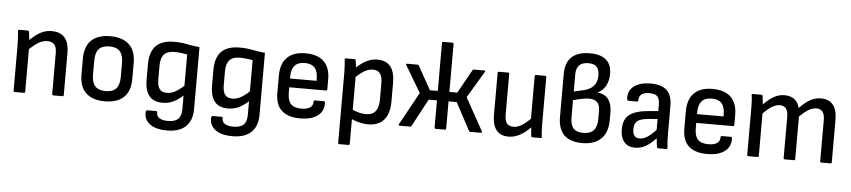

<svg xmlns="http://www.w3.org/2000/svg" viewBox="-48 -1000 6657 1502"><g transform="rotate(5 3280.5 -249.0)"><path d="M380 0Q370 0 370 -10V-331Q370 -377 352 -398Q334 -419 296 -419Q261 -419 225.5 -397.5Q190 -376 144 -330L140 -401Q171 -433 200 -455Q229 -477 259.5 -488.5Q290 -500 324 -500Q392 -500 426.5 -460Q461 -420 461 -340V-10Q461 0 451 0ZM77 0Q67 0 67 -10V-366Q67 -395 65 -426Q63 -457 61 -477Q59 -488 71 -488H136Q144 -488 147 -479Q150 -464 152.5 -436Q155 -408 156 -388L158 -361V-10Q158 0 149 0Z M784 11Q688 11 636.5 -37.5Q585 -86 585 -182V-307Q585 -403 636 -451.5Q687 -500 784 -500Q881 -500 932.5 -451.5Q984 -403 984 -307V-182Q984 -86 933 -37.5Q882 11 784 11ZM784 -69Q840 -69 866.5 -98.5Q893 -128 893 -189V-300Q893 -361 866.5 -390.5Q840 -420 784 -420Q728 -420 701.5 -390.5Q675 -361 675 -300V-189Q675 -128 701.5 -98.5Q728 -69 784 -69Z M1290 196Q1200 196 1153.5 160.5Q1107 125 1111 66Q1113 52 1123 52H1192Q1201 52 1201 64Q1200 92 1223.5 106.5Q1247 121 1290 121Q1346 121 1370.5 96Q1395 71 1395 17V-21Q1395 -38 1395 -54.5Q1395 -71 1395 -87H1394Q1354 -51 1316.5 -34Q1279 -17 1235 -17Q1165 -17 1130.5 -59Q1096 -101 1096 -188V-308Q1096 -405 1143 -452.5Q1190 -500 1287 -500Q1341 -500 1385.5 -490.5Q1430 -481 1486 -476V9Q1486 72 1463 113Q1440 154 1396.5 175Q1353 196 1290 196ZM1263 -97Q1293 -97 1324 -112.5Q1355 -128 1395 -165V-410Q1371 -415 1343.5 -418Q1316 -421 1294 -421Q1238 -421 1212.5 -392.5Q1187 -364 1187 -302V-198Q1187 -145 1205 -121Q1223 -97 1263 -97Z M1804 196Q1714 196 1667.5 160.5Q1621 125 1625 66Q1627 52 1637 52H1706Q1715 52 1715 64Q1714 92 1737.5 106.5Q1761 121 1804 121Q1860 121 1884.5 96Q1909 71 1909 17V-21Q1909 -38 1909 -54.5Q1909 -71 1909 -87H1908Q1868 -51 1830.5 -34Q1793 -17 1749 -17Q1679 -17 1644.5 -59Q1610 -101 1610 -188V-308Q1610 -405 1657 -452.5Q1704 -500 1801 -500Q1855 -500 1899.5 -490.5Q1944 -481 2000 -476V9Q2000 72 1977 113Q1954 154 1910.5 175Q1867 196 1804 196ZM1777 -97Q1807 -97 1838 -112.5Q1869 -128 1909 -165V-410Q1885 -415 1857.5 -418Q1830 -421 1808 -421Q1752 -421 1726.5 -392.5Q1701 -364 1701 -302V-198Q1701 -145 1719 -121Q1737 -97 1777 -97Z M2318 11Q2223 11 2173.5 -34Q2124 -79 2124 -169V-308Q2124 -402 2173.5 -451Q2223 -500 2317 -500Q2413 -500 2462 -452Q2511 -404 2511 -312V-234Q2511 -224 2501 -224H2213V-182Q2213 -121 2238.5 -93.5Q2264 -66 2321 -66Q2366 -66 2389.5 -82Q2413 -98 2412 -128Q2412 -139 2422 -139H2492Q2500 -139 2502 -130Q2505 -63 2456.5 -26Q2408 11 2318 11ZM2213 -293H2421V-308Q2421 -368 2395.5 -396Q2370 -424 2318 -424Q2265 -424 2239 -395Q2213 -366 2213 -308Z M2852 11Q2817 11 2778 1Q2739 -9 2711 -25L2709 -100Q2737 -84 2768.5 -75.5Q2800 -67 2828 -67Q2878 -67 2903 -97.5Q2928 -128 2928 -188V-318Q2928 -370 2909.5 -394.5Q2891 -419 2854 -419Q2821 -419 2787 -399.5Q2753 -380 2708 -336L2703 -409Q2734 -439 2762 -459Q2790 -479 2819.5 -489.5Q2849 -500 2882 -500Q2950 -500 2984.5 -457.5Q3019 -415 3019 -328V-181Q3019 -87 2976 -38Q2933 11 2852 11ZM2642 185Q2632 185 2632 175V-373Q2632 -398 2630.5 -426Q2629 -454 2626 -477Q2625 -488 2636 -488H2701Q2710 -488 2712 -479Q2714 -466 2717 -443.5Q2720 -421 2719 -408L2723 -365V175Q2723 185 2714 185Z M3100 0Q3094 0 3092 -3.5Q3090 -7 3093 -12L3234 -268L3110 -477Q3103 -488 3115 -488H3196Q3205 -488 3207 -483L3311 -297H3373V-673Q3373 -683 3383 -683H3454Q3464 -683 3464 -673V-297H3526L3630 -483Q3632 -487 3635 -487.5Q3638 -488 3642 -488H3721Q3734 -488 3727 -477L3602 -268L3744 -12Q3746 -7 3744.5 -3.5Q3743 0 3737 0H3655Q3646 0 3644 -6L3528 -223H3464V-10Q3464 0 3454 0H3383Q3373 0 3373 -10V-223H3308L3192 -6Q3188 0 3180 0Z M3954 11Q3892 11 3859.5 -29Q3827 -69 3827 -149V-479Q3827 -488 3837 -488H3909Q3918 -488 3918 -479V-158Q3918 -112 3934.5 -90.5Q3951 -69 3985 -69Q4021 -69 4055 -91Q4089 -113 4134 -160L4137 -88Q4108 -56 4078 -34Q4048 -12 4017.5 -0.5Q3987 11 3954 11ZM4144 0Q4134 0 4132 -9Q4130 -29 4128 -50.5Q4126 -72 4125 -93L4118 -131V-479Q4118 -488 4128 -488H4200Q4209 -488 4209 -479V-122Q4209 -93 4210 -65Q4211 -37 4215 -11Q4217 0 4205 0Z M4533 11Q4438 11 4390.5 -36.5Q4343 -84 4343 -179V-516Q4343 -603 4390.5 -648.5Q4438 -694 4533 -694Q4618 -694 4661 -657Q4704 -620 4704 -548Q4704 -492 4682 -452.5Q4660 -413 4621 -395V-394Q4680 -386 4706.5 -348Q4733 -310 4733 -247V-187Q4733 -90 4681 -39.5Q4629 11 4533 11ZM4535 -69Q4590 -69 4616.5 -98.5Q4643 -128 4643 -188V-251Q4643 -297 4622 -318.5Q4601 -340 4557 -340Q4541 -340 4521 -337Q4501 -334 4479 -329Q4457 -324 4433 -317V-185Q4433 -124 4457 -96.5Q4481 -69 4535 -69ZM4433 -385 4508 -402Q4557 -413 4585.5 -442.5Q4614 -472 4614 -527Q4614 -574 4593 -595Q4572 -616 4528 -616Q4482 -616 4457.5 -592.5Q4433 -569 4433 -521Z M5130 0Q5121 0 5119 -12Q5117 -24 5114 -49.5Q5111 -75 5110 -97L5105 -128V-338Q5105 -386 5087 -405Q5069 -424 5024 -424Q4942 -424 4942 -360Q4943 -350 4934 -350H4865Q4855 -350 4854 -366Q4850 -428 4896 -463.5Q4942 -499 5027 -500Q5113 -500 5154.5 -461Q5196 -422 5196 -338V-121Q5196 -87 5197.5 -59.5Q5199 -32 5202 -11Q5204 0 5193 0ZM4948 11Q4893 11 4863 -24Q4833 -59 4833 -125Q4833 -175 4852 -207.5Q4871 -240 4913.5 -258.5Q4956 -277 5025 -283L5118 -292V-229L5031 -222Q4970 -216 4946.5 -196Q4923 -176 4923 -133Q4923 -99 4936 -81.5Q4949 -64 4977 -64Q5008 -64 5041 -85.5Q5074 -107 5122 -161L5125 -92Q5077 -38 5036 -13.5Q4995 11 4948 11Z M5514 11Q5419 11 5369.5 -34Q5320 -79 5320 -169V-308Q5320 -402 5369.5 -451Q5419 -500 5513 -500Q5609 -500 5658 -452Q5707 -404 5707 -312V-234Q5707 -224 5697 -224H5409V-182Q5409 -121 5434.5 -93.5Q5460 -66 5517 -66Q5562 -66 5585.5 -82Q5609 -98 5608 -128Q5608 -139 5618 -139H5688Q5696 -139 5698 -130Q5701 -63 5652.5 -26Q5604 11 5514 11ZM5409 -293H5617V-308Q5617 -368 5591.5 -396Q5566 -424 5514 -424Q5461 -424 5435 -395Q5409 -366 5409 -308Z M5838 0Q5828 0 5828 -10V-366Q5828 -396 5827 -425Q5826 -454 5822 -477Q5820 -488 5833 -488H5897Q5905 -488 5907 -481Q5909 -465 5911.5 -448.5Q5914 -432 5915 -413Q5956 -455 5994.5 -477.5Q6033 -500 6079 -500Q6127 -500 6156.5 -477Q6186 -454 6197 -410Q6240 -455 6279.5 -477.5Q6319 -500 6365 -500Q6428 -500 6460 -460Q6492 -420 6492 -342V-10Q6492 0 6483 0H6411Q6401 0 6401 -10V-332Q6401 -376 6385 -397.5Q6369 -419 6336 -419Q6306 -419 6275 -400.5Q6244 -382 6205 -344V-10Q6205 0 6196 0H6125Q6114 0 6114 -10V-332Q6114 -376 6098 -397.5Q6082 -419 6049 -419Q6020 -419 5989 -400.5Q5958 -382 5919 -344V-10Q5919 0 5910 0Z"/></g></svg>

Font: Sofia Sans Semi Condensed Medium
Style: Regular
Weight: 500
Designer: Botio Nikoltchev, Ani Petrova
Foundry: lettersoup
Version: Version 4.100